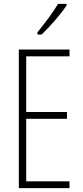

<svg xmlns="http://www.w3.org/2000/svg" viewBox="-20 -969 425 989"><path d="M323 -941V-949H279C248 -898 216 -856 173 -803V-791H194C234 -828 292 -894 323 -941ZM338 0V-35H115V-357H325V-392H115V-679H338V-714H77V0Z"/></svg>

Font: Noto Sans ExtraCondensed ExtraLight
Style: Regular
Weight: 200
Width: 2
Designer: Monotype Design Team
Foundry: Monotype Imaging Inc.
Version: Version 2.013